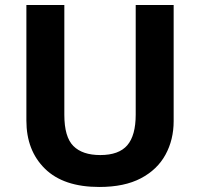

<svg xmlns="http://www.w3.org/2000/svg" viewBox="-20 -734 796 764"><path d="M671 -252Q671 -178 638.5 -118.5Q606 -59 540.5 -24.5Q475 10 375 10Q233 10 159 -62.5Q85 -135 85 -254V-714H236V-277Q236 -189 272 -153Q308 -117 379 -117Q453 -117 486.5 -156Q520 -195 520 -278V-714H671Z"/></svg>

Font: Noto Sans Bamum
Style: Regular
Weight: 400
Designer: Monotype Design Team
Foundry: Monotype Imaging Inc.
Version: Version 2.001